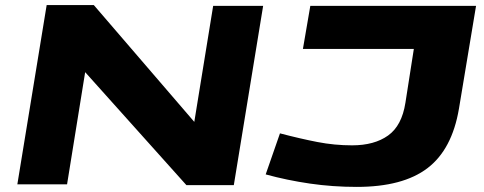

<svg xmlns="http://www.w3.org/2000/svg" viewBox="-20 -723 1900 753"><path d="M48 0 163 -703H348L742 -245L816 -700H1012L897 3H711L314 -440L243 0ZM1022 -39 1078 -200Q1158 -179 1225 -166Q1292 -153 1361 -153Q1448 -153 1502 -191.5Q1556 -230 1570 -320L1603 -531H1168L1197 -700H1847L1780 -297Q1753 -137 1656.5 -63.5Q1560 10 1379 10Q1285 10 1195.5 -3Q1106 -16 1022 -39Z"/></svg>

Font: Georama ExtraExtended
Style: Bold Italic
Weight: 700
Width: 8
Italic angle: -9°
Designer: Jean-Baptiste Levee
Foundry: Production Type
Version: Version 1.000